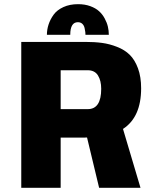

<svg xmlns="http://www.w3.org/2000/svg" viewBox="-20 -901 750 921"><path d="M205 -734Q205 -759 213 -783.5Q221 -808 237.2 -830.5Q253.5 -853 284 -867Q314.5 -881 354.5 -881Q387 -881 413 -871.5Q439 -862 455.2 -847.2Q471.5 -832.5 482.2 -812.5Q493 -792.5 497.5 -773.2Q502 -754 502 -734H390Q390 -741 389.2 -747.2Q388.5 -753.5 385.8 -766.2Q383 -779 374.8 -786.8Q366.5 -794.5 353.5 -794.5Q317 -794.5 317 -734ZM385.5 -241H271V0H82V-700H388Q433.5 -700 469.2 -695.2Q505 -690.5 541.5 -676.2Q578 -662 602.2 -638.2Q626.5 -614.5 641.8 -573.5Q657 -532.5 657 -477.5Q657 -339 570 -282.5L654 0H455.5L397.5 -241.5Q393.5 -241 385.5 -241ZM271 -564V-377.5H401Q465.5 -377.5 465.5 -475Q465.5 -514 450 -539Q434.5 -564 401 -564Z"/></svg>

Font: League Mono ExtraBold
Style: Regular
Weight: 800
Width: 6
Designer: Tyler Finck
Foundry: The League of Moveable Type / Tyler Finck
Version: Version 2.210